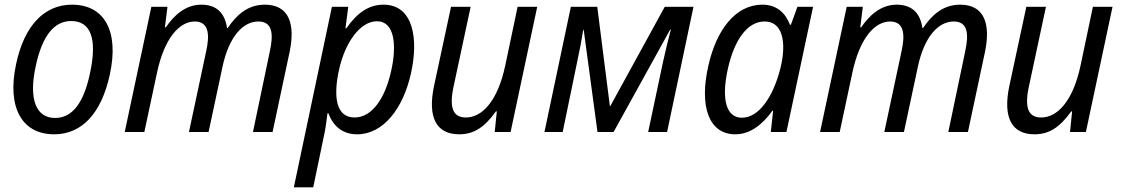

<svg xmlns="http://www.w3.org/2000/svg" viewBox="-20 -565 4798 822"><path d="M212 10C330 10 414 -79 450 -245C491 -432 427 -545 288 -545C170 -545 84 -456 49 -291C9 -106 73 10 212 10ZM216 -60C134 -60 102 -140 133 -282C161 -413 212 -475 285 -475C368 -475 397 -400 366 -255C339 -123 289 -60 216 -60Z M514 0H598L652 -253C683 -400 747 -473 814 -473C879 -473 876 -407 863 -347L789 0H873L933 -281C960 -406 1019 -473 1086 -473C1146 -473 1152 -421 1135 -344L1063 0H1147L1220 -343C1245 -463 1217 -545 1114 -545C1039 -545 991 -499 955 -445H952C943 -509 907 -545 842 -545C773 -545 724 -498 690 -448H686L697 -536H628Z M1238 237H1321L1367 16C1373 -9 1379 -53 1382 -80H1386C1408 -21 1450 10 1509 10C1622 10 1706 -102 1739 -249C1773 -398 1750 -545 1622 -545C1561 -545 1510 -512 1463 -444H1459L1471 -536H1401ZM1498 -62C1415 -62 1408 -158 1431 -264C1456 -381 1521 -474 1594 -474C1670 -474 1679 -370 1655 -263C1629 -144 1573 -62 1498 -62Z M1946 10C2007 10 2053 -18 2103 -88H2107L2098 0H2166L2280 -536H2196L2143 -284C2110 -129 2042 -62 1975 -62C1920 -62 1902 -102 1922 -195L1995 -536H1911L1838 -196C1810 -62 1848 10 1946 10Z M2311 0H2389L2452 -305C2462 -350 2471 -400 2477 -437H2479L2538 0H2607L2849 -438H2852C2841 -396 2829 -348 2819 -302L2755 0H2836L2949 -536H2826L2593 -111H2591L2537 -536H2424Z M3128 10C3193 10 3245 -33 3287 -91H3290L3280 0H3347L3461 -536H3394L3366 -459H3362C3343 -509 3306 -545 3244 -545C3128 -545 3047 -436 3013 -285C2973 -113 3013 10 3128 10ZM3156 -61C3090 -61 3067 -138 3096 -270C3123 -391 3178 -473 3253 -473C3330 -474 3349 -385 3321 -272C3289 -147 3228 -61 3156 -61Z M3491 0H3575L3629 -253C3660 -400 3724 -473 3791 -473C3856 -473 3853 -407 3840 -347L3766 0H3850L3910 -281C3937 -406 3996 -473 4063 -473C4123 -473 4129 -421 4112 -344L4040 0H4124L4197 -343C4222 -463 4194 -545 4091 -545C4016 -545 3968 -499 3932 -445H3929C3920 -509 3884 -545 3819 -545C3750 -545 3701 -498 3667 -448H3663L3674 -536H3605Z M4409 10C4470 10 4516 -18 4566 -88H4570L4561 0H4629L4743 -536H4659L4606 -284C4573 -129 4505 -62 4438 -62C4383 -62 4365 -102 4385 -195L4458 -536H4374L4301 -196C4273 -62 4311 10 4409 10Z"/></svg>

Font: Noto Sans SemiCondensed
Style: Italic
Weight: 400
Width: 4
Italic angle: -12°
Designer: Monotype Design Team
Foundry: Monotype Imaging Inc.
Version: Version 2.013